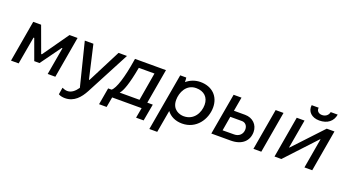

<svg xmlns="http://www.w3.org/2000/svg" viewBox="-64 -1394 4079 2267"><g transform="rotate(20 1975.5 -260.0)"><path d="M38 0H134L195 -346H204L298 -88H364L550 -345H559L499 0H595L685 -520H584L355 -195H346L227 -520H128Z M787 199C901 199 970 118 1019 26L1306 -520H1200L987 -103H980L884 -520H776L912 24C876 77 834 110 785 110C763 110 742 104 719 93L705 180C729 195 764 199 787 199Z M1191 128H1286L1309 0H1679L1656 128H1751L1789 -84H1720L1796 -520H1407L1404 -503C1369 -277 1319 -120 1271 -84H1228ZM1373 -84C1408 -119 1447 -228 1483 -425L1486 -436H1682L1622 -84Z M1849 200H1948L1997 -80C2037 -26 2103 8 2188 8C2367 8 2470 -146 2470 -296C2470 -434 2376 -528 2229 -528C2164 -528 2103 -505 2055 -464C2055 -486 2053 -508 2051 -520H1975ZM2177 -80C2127 -80 2029 -107 2029 -231C2029 -325 2081 -443 2205 -443C2304 -443 2365 -385 2365 -290C2365 -192 2306 -80 2177 -80Z M2555 0H2799C2940 0 3018 -76 3018 -187C3018 -276 2952 -344 2854 -344H2714L2745 -520H2646ZM3084 0H3183L3273 -520H3174ZM2667 -81 2698 -262H2844C2887 -262 2916 -229 2916 -183C2916 -120 2870 -82 2813 -82Z M3349 0H3435L3785 -376H3790L3725 0H3823L3913 -520H3816L3479 -160H3474L3537 -520H3439ZM3698 -580C3802 -580 3867 -634 3881 -720H3793C3786 -679 3752 -652 3707 -652C3665 -652 3635 -680 3642 -720H3554C3542 -637 3605 -580 3698 -580Z"/></g></svg>

Font: Fixel Display 20240404 Medium
Style: Italic
Weight: 500
Italic angle: -10°
Designer: AlfaBravo + MacPaw
Foundry: Kyrylo Tkachov, Marchela Mozhyna, Serhii Makarenko, Maria Weinstein, Zakhar Kryvoshyya
Version: Version 1.211;Glyphs 3.2 (3225)